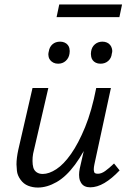

<svg xmlns="http://www.w3.org/2000/svg" viewBox="-20 -836 583 862"><path d="M385 5Q371 5 360.5 0Q350 -5 343.5 -16Q337 -27 336 -37Q335 -47 335 -51Q335 -64 338 -79L356 -158Q337 -124 317 -97Q277 -43 234 -18.5Q191 6 150 6Q127 6 106.5 -2Q86 -10 72 -29.5Q58 -49 56 -69Q54 -89 54 -98Q54 -126 62 -163L126 -441H197L134 -169Q127 -142 126.5 -129.5Q126 -117 126 -113Q126 -97 129.5 -84Q133 -71 144 -63Q155 -55 172 -55Q200 -55 233 -76.5Q266 -98 299 -145Q332 -192 362 -265Q392 -338 412 -441H478L404 -99Q401 -85 401 -76Q401 -70 403 -63Q405 -56 420 -56Q435 -56 452 -68Q469 -80 492 -102L517 -71Q482 -34 449 -14.5Q416 5 385 5ZM241 -550Q229 -550 220 -554.5Q211 -559 205.5 -566Q200 -573 198.5 -580Q197 -587 197 -591Q197 -598 199 -605Q202 -625 215.5 -637Q229 -649 250 -649Q261 -649 270 -645Q279 -641 284.5 -634Q290 -627 291.5 -619.5Q293 -612 293 -607Q293 -601 292 -595Q289 -575 275 -562.5Q261 -550 241 -550ZM431 -550Q419 -550 410 -554.5Q401 -559 396 -566Q391 -573 389.5 -581Q388 -589 388 -594Q388 -600 389 -605Q392 -625 406 -637Q420 -649 440 -649Q451 -649 460 -645Q469 -641 474.5 -634Q480 -627 482 -619.5Q484 -612 484 -607Q484 -602 482 -595Q480 -575 466 -562.5Q452 -550 431 -550ZM234 -759 246 -816H528L516 -759Z"/></svg>

Font: Isabella Sans
Style: Italic
Weight: 400
Italic angle: -12°
Designer: Christian Thalmann (Catharsis Fonts), Cristiano Sobral
Foundry: The Isabella Sans Project Authors
Version: Version 2.026; ttfautohint (v1.8.4.7-5d5b-dirty)